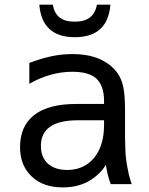

<svg xmlns="http://www.w3.org/2000/svg" viewBox="-20 -793 642 827"><path d="M455.6 -772.9H397.5Q390.6 -735.8 367.2 -717.8Q343.8 -699.7 301.8 -699.7Q258.8 -699.7 236.1 -718.3Q213.4 -736.8 207.5 -772.9H149.4Q160.6 -632.8 302.2 -632.8Q444.3 -632.8 455.6 -772.9ZM356 -9.3Q379.4 -21.5 400.9 -40.8Q422.4 -60.1 436 -83Q439 -63 443.8 -42.5Q450.7 -14.6 457 0H547.4L542 -16.1Q534.2 -40 528.8 -71.8Q520.5 -116.7 520 -150.4L518.6 -200.2V-312Q518.6 -385.3 510.7 -419.9Q503.4 -454.1 484.4 -480.5Q457 -517.6 407.2 -539.6Q358.4 -560.1 291.5 -560.1Q245.6 -560.1 202.1 -550.8Q157.2 -541 106.4 -522V-432.1Q150.4 -457.5 197.5 -470.7Q244.6 -483.9 291 -483.9Q362.8 -483.9 395 -454.6Q411.1 -439.9 419.7 -415.3Q428.2 -390.6 428.2 -359.4V-345.2H307.6Q189 -345.2 127.7 -297.9Q66.4 -250.5 66.4 -159.7Q66.4 -118.2 79.1 -87.4Q91.8 -56.6 116.2 -33.2Q165 14.2 250.5 14.2Q310.5 14.2 356 -9.3ZM186 -88.4Q156.2 -115.7 156.2 -164.6Q156.2 -192.4 166 -212.9Q175.8 -233.4 196.3 -247.6Q236.8 -274.9 314.5 -274.9H428.2V-254.9Q428.2 -195.8 408.9 -152.1Q389.6 -108.4 353.8 -84.7Q317.9 -61 269 -61Q216.3 -61 186 -88.4Z"/></svg>

Font: Hack Dev
Style: Regular
Weight: 400
Designer: Christopher Simpkins
Foundry: Christopher Simpkins
Version: Version 2.0315